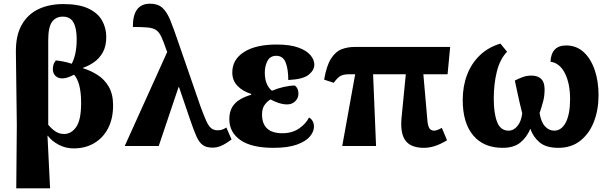

<svg xmlns="http://www.w3.org/2000/svg" viewBox="-20 -790 3308 1039"><path d="M68 229 71 -112 66 -509Q65 -597 97 -654.5Q129 -712 187 -740Q245 -768 323 -768Q407 -768 458 -744Q509 -720 532 -679.5Q555 -639 555 -590Q555 -540 536.5 -507Q518 -474 489.5 -454Q461 -434 429 -423V-421Q471 -408 508.5 -384Q546 -360 569 -320Q592 -280 592 -220Q592 -148 565 -96Q538 -44 490 -15.5Q442 13 379 13Q335 13 298 -6.5Q261 -26 239 -55H237L251 229ZM327 -65Q366 -65 392.5 -103Q419 -141 419 -233Q419 -342 381 -386Q366 -378 349.5 -372Q333 -366 322 -366Q298 -364 282 -377.5Q266 -391 266 -417Q266 -426 269 -438.5Q272 -451 282 -463Q297 -462 320.5 -457.5Q344 -453 368 -445Q381 -469 388 -502Q395 -535 395 -579Q395 -637 377.5 -668.5Q360 -700 320 -700Q282 -700 261.5 -671.5Q241 -643 241 -573V-115Q258 -94 279 -79.5Q300 -65 327 -65Z M655 0 885 -509 881 -518Q865 -566 852.5 -592Q840 -618 823 -628.5Q806 -639 776.5 -641.5Q747 -644 699 -644Q698 -770 792 -770Q834 -770 858.5 -748Q883 -726 901.5 -680.5Q920 -635 944 -564L1065 -214Q1083 -165 1095.5 -137Q1108 -109 1122 -97Q1136 -85 1157 -85Q1174 -85 1184 -89Q1194 -93 1205 -100L1233 -35Q1205 -14 1180.5 -2.5Q1156 9 1131 9Q1097 9 1077.5 -5Q1058 -19 1043.5 -51Q1029 -83 1010 -139L949 -318H946L839 0Z M1460 10Q1341 10 1281 -32Q1221 -74 1221 -145Q1221 -185 1237 -211Q1253 -237 1280 -252.5Q1307 -268 1339 -277V-282Q1295 -295 1266 -324.5Q1237 -354 1237 -398Q1237 -468 1300.5 -508.5Q1364 -549 1477 -549Q1550 -549 1595 -532.5Q1640 -516 1660.5 -491Q1681 -466 1681 -440Q1681 -411 1651 -386Q1621 -361 1540 -357Q1540 -417 1525.5 -452.5Q1511 -488 1475 -488Q1442 -488 1427.5 -460.5Q1413 -433 1413 -397Q1413 -361 1424 -336Q1435 -311 1452 -299Q1482 -312 1515.5 -319.5Q1549 -327 1576 -327Q1584 -321 1589.5 -310Q1595 -299 1595 -283Q1595 -259 1577.5 -242Q1560 -225 1534 -225Q1512 -225 1487.5 -233Q1463 -241 1444 -252Q1425 -241 1411.5 -221.5Q1398 -202 1398 -171Q1398 -69 1508 -69Q1562 -69 1599.5 -95.5Q1637 -122 1652 -154Q1664 -148 1671.5 -135Q1679 -122 1679 -105Q1679 -78 1657 -51.5Q1635 -25 1586.5 -7.5Q1538 10 1460 10Z M1832 0 1902 -388H1867Q1841 -388 1824.5 -380Q1808 -372 1786 -342L1734 -359Q1747 -435 1771.5 -473Q1796 -511 1828.5 -523.5Q1861 -536 1899 -536H2416L2402 -388H2271L2292 -148Q2294 -114 2302 -98.5Q2310 -83 2330 -83Q2344 -83 2371 -98L2399 -31Q2363 -9 2332.5 0.5Q2302 10 2274 10Q2203 10 2174 -29.5Q2145 -69 2153 -153L2176 -388H1999L2015 0Z M2700 10Q2597 10 2540.5 -57.5Q2484 -125 2484 -249Q2484 -323 2507.5 -385Q2531 -447 2577 -491Q2623 -535 2688 -554L2724 -510Q2686 -471 2669 -404Q2652 -337 2652 -256Q2652 -175 2670.5 -129Q2689 -83 2732 -83Q2760 -83 2780.5 -108.5Q2801 -134 2806 -177Q2793 -228 2783 -275Q2773 -322 2766 -354Q2785 -364 2807.5 -372.5Q2830 -381 2856 -381Q2890 -381 2908.5 -363Q2927 -345 2927 -306Q2927 -272 2920 -244.5Q2913 -217 2900 -178Q2908 -129 2929.5 -106Q2951 -83 2979 -83Q3019 -83 3042 -128Q3065 -173 3065 -254Q3065 -338 3037 -393.5Q3009 -449 2959 -456Q2963 -544 3044 -544Q3099 -544 3138 -508.5Q3177 -473 3198 -412Q3219 -351 3219 -275Q3219 -196 3194 -131.5Q3169 -67 3120.5 -28.5Q3072 10 3001 10Q2935 10 2900 -19.5Q2865 -49 2850 -93Q2830 -46 2795 -18Q2760 10 2700 10Z"/></svg>

Font: Noto Serif ExtraBold
Style: Regular
Weight: 800
Designer: Monotype Design Team
Foundry: Monotype Imaging Inc.
Version: Version 2.014